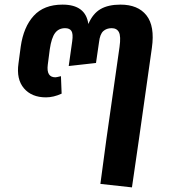

<svg xmlns="http://www.w3.org/2000/svg" viewBox="-20 -604 737 832"><path d="M502 -584Q578.1 -584 614.7 -537.4Q651.4 -490.7 638.2 -397L582 0L551.8 208L415 192.9L440.9 0L498 -400.9Q504.4 -446.8 495.4 -464.4Q486.3 -481.9 463.9 -481.9Q441.4 -481.9 427.2 -468.8Q413.1 -455.6 409.2 -421.9L396 -331.1L277.8 -317.9L293 -425.8Q297.4 -457.5 289.6 -469.7Q281.7 -481.9 262.2 -481.9Q234.4 -481.9 218.8 -461.2Q203.1 -440.4 195.8 -391.1L187 -323.2Q180.2 -269 220.2 -269Q224.6 -269 244.1 -273.9L247.1 -198.2Q211.9 -182.1 179.2 -182.1Q117.2 -182.1 83.7 -221.4Q50.3 -260.7 60.1 -329.1L69.8 -401.9Q82 -487.3 126.2 -535.6Q170.4 -584 251 -584Q351.1 -584 362.8 -500Q382.3 -545.4 415.8 -564.7Q449.2 -584 502 -584Z"/></svg>

Font: FiraGO SemiBold
Style: Italic
Weight: 600
Italic angle: -8°
Designer: bBox Type GmbH
Foundry: bBox Type GmbH
Version: Version 1.001;PS 001.001;hotconv 1.0.88;makeotf.lib2.5.64775